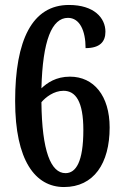

<svg xmlns="http://www.w3.org/2000/svg" viewBox="-20 -744 494 774"><path d="M238 10C358 10 422 -85 422 -230C422 -358 358 -435 262 -435C206 -435 170 -410 147 -388C152 -581 189 -672 254 -672C301 -672 325 -621 325 -550C383 -550 405 -576 405 -616C405 -672 359 -724 258 -724C110 -724 41 -583 41 -337C41 -97 122 10 238 10ZM244 -46C185 -46 149 -135 147 -332C164 -352 197 -378 236 -378C285 -378 316 -335 316 -220C316 -91 286 -46 244 -46Z"/></svg>

Font: Noto Serif Sinhala ExtraCondensed SemiBold
Style: Regular
Weight: 600
Width: 2
Designer: Jelle Bosma - Monotype Design Team
Foundry: Monotype Imaging Inc.
Version: Version 2.007